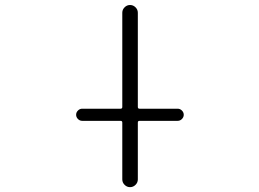

<svg xmlns="http://www.w3.org/2000/svg" viewBox="-20 -774 1040 772"><path d="M310.5 -288.1Q300.8 -288.1 293.5 -295.4Q286.1 -302.7 286.1 -312.5Q286.1 -322.3 293.5 -329.6Q300.8 -336.9 310.5 -336.9H464.8Q471.7 -336.9 471.7 -343.8V-722.7Q471.7 -735.4 481 -744.6Q490.2 -753.9 502.9 -753.9Q515.6 -753.9 524.9 -744.6Q534.2 -735.4 534.2 -722.7V-343.8Q534.2 -336.9 541 -336.9H694.3Q704.1 -336.9 711.4 -329.6Q718.8 -322.3 718.8 -312.5Q718.8 -302.7 711.4 -295.4Q704.1 -288.1 694.3 -288.1H541Q534.2 -288.1 534.2 -281.2V-52.7Q534.2 -40 524.9 -30.8Q515.6 -21.5 502.9 -21.5Q490.2 -21.5 481 -30.8Q471.7 -40 471.7 -52.7V-281.2Q471.7 -288.1 464.8 -288.1Z"/></svg>

Font: Rounded Mgen+ 1m light
Style: Regular
Weight: 200
Designer: [Source Han Sans]
Ryoko NISHIZUKA  (kana & ideographs); Paul D. Hunt (Latin, Greek & Cyrillic); Wenlong ZHANG  (bopomofo
Version: Version 1.059.20150602